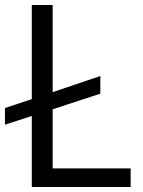

<svg xmlns="http://www.w3.org/2000/svg" viewBox="-25 -753 574 773"><path d="M501 -75V0H103V-286L-5 -251V-318L103 -354V-733H187V-382L379 -447V-376L187 -313V-75Z"/></svg>

Font: IBM Plex Sans JP
Style: Regular
Weight: 400
Designer: Mike Abbink; Paul van der Laan; Pieter van Rosmalen; Wujin Sim; Yejin Wi; Jinhee Kim; Boomi Park; Yona Kim; Kichan Ma
Foundry: Sandoll Inc.
Version: Version 1.000